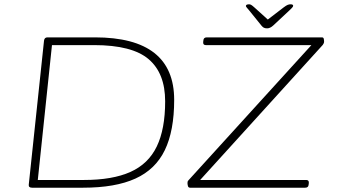

<svg xmlns="http://www.w3.org/2000/svg" viewBox="-20 -874 1594 894"><path d="M129 0Q112 0 114 -15L185 -685Q187 -700 201 -700H422Q791 -700 791 -409Q791 -265 747.5 -175Q704 -85 610.5 -42.5Q517 0 367 0ZM156 -36H371Q504 -36 587.5 -73.5Q671 -111 710 -192Q749 -273 749 -402Q749 -533 672 -598.5Q595 -664 418 -664H222ZM865 0Q857 0 855 -8Q853 -16 853 -21Q853 -24 853.5 -27.5Q854 -31 858 -35L1430 -664H938Q925 -664 926 -678L927 -686Q928 -700 943 -700H1479Q1486 -700 1487.5 -693.5Q1489 -687 1489 -680Q1489 -673 1483 -665L912 -36H1406Q1419 -36 1418 -22L1417 -14Q1416 0 1401 0ZM1333 -854Q1345 -854 1345 -847Q1345 -843 1339.5 -837.5Q1334 -832 1328 -826L1253 -756Q1238 -742 1224 -742Q1214 -742 1208.5 -745Q1203 -748 1198 -754L1139 -827Q1135 -832 1130 -837.5Q1125 -843 1125 -846Q1125 -854 1140 -854Q1145 -854 1150 -851Q1155 -848 1165 -839L1227 -783L1300 -839Q1313 -849 1320 -851.5Q1327 -854 1333 -854Z"/></svg>

Font: Asap Expanded Expanded Thin
Style: Italic
Weight: 100
Width: 7
Italic angle: -6°
Designer: Pablo Cosgaya
Foundry: Omnibus-Type
Version: Version 3.001; ttfautohint (v1.8.4.7-5d5b)